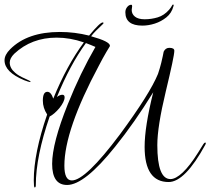

<svg xmlns="http://www.w3.org/2000/svg" viewBox="-35 -779 928 847"><path d="M118 48Q114 48 114 17Q114 -103 173 -274Q154 -303 154 -335Q154 -374 174 -374Q190 -374 200 -344Q260 -491 335 -592Q274 -613 215 -613Q104 -613 28 -542Q8 -522 8 -503Q8 -478 32 -458Q46 -445 76 -432Q100 -422 100 -418Q100 -417 98 -417Q93 -417 72 -425Q-15 -461 -15 -513Q-15 -537 10 -562Q86 -638 229 -638Q295 -638 358 -622Q406 -680 418 -680Q422 -680 422 -677L418 -672Q401 -656 388 -643Q375 -630 367 -619Q450 -596 450 -577L449 -574L435 -551Q418 -522 401 -489Q249 -205 249 -48Q249 17 282 17Q342 17 494 -186Q626 -365 662 -453Q664 -459 670 -478.5Q676 -498 683 -531L687 -551Q695 -568 712 -568Q734 -568 734 -555Q734 -543 724.5 -498Q715 -453 696 -374Q659 -220 659 -139Q659 11 717 11Q740 11 771 -18Q802 -47 839 -106L862 -143Q866 -150 871 -150Q873 -150 873 -147Q873 -145 871 -141Q781 24 709 24Q603 24 603 -131Q603 -176 612.5 -236Q622 -296 641 -372Q557 -236 473 -132Q338 37 261 37Q195 37 195 -56Q195 -147 264 -319Q292 -389 322.5 -452Q353 -515 386 -572Q375 -577 364.5 -581Q354 -585 344 -589Q309 -541 277 -481.5Q245 -422 216 -351Q229 -361 240 -361Q250 -361 250 -350Q250 -331 227 -302Q216 -289 205 -279.5Q194 -270 184 -265Q123 -88 123 38Q123 48 118 48ZM593 -666Q518 -666 518 -725Q518 -738 526 -748Q534 -758 544 -758Q548 -758 548 -752Q548 -748 547 -743.5Q546 -739 546 -735Q546 -717 560.5 -705.5Q575 -694 603 -694Q633 -694 661 -702.5Q689 -711 711 -736Q720 -747 723 -753Q726 -759 728 -759Q733 -759 730 -751Q722 -721 699 -702.5Q676 -684 648 -675Q620 -666 593 -666Z"/></svg>

Font: Love Light
Style: Regular
Weight: 400
Designer: Robert E. Leuschke
Foundry: Robert E. Leuschke
Version: Version 1.010; ttfautohint (v1.8.3)